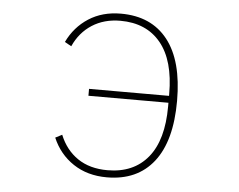

<svg xmlns="http://www.w3.org/2000/svg" viewBox="-53 -810 1106 887"><g transform="rotate(5 500.0 -366.5)"><path d="M220 -149 251 -165Q279 -96 335 -58Q391 -20 473 -20Q594 -20 660.5 -101Q727 -182 727 -338V-355H356V-387H727V-396Q727 -551 660.5 -632Q594 -713 473 -713Q398 -713 342 -677Q286 -641 257 -576L226 -593Q260 -664 323.5 -705Q387 -746 473 -746Q614 -746 690 -649.5Q766 -553 766 -367Q766 -181 690 -84Q614 13 473 13Q383 13 317.5 -30.5Q252 -74 220 -149Z"/></g></svg>

Font: IBM Plex Sans JP ExtraLight
Style: Regular
Weight: 200
Designer: Mike Abbink; Paul van der Laan; Pieter van Rosmalen; Wujin Sim; Yejin Wi; Jinhee Kim; Boomi Park; Yona Kim; Kichan Ma
Foundry: Sandoll Inc.
Version: Version 1.001